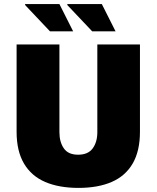

<svg xmlns="http://www.w3.org/2000/svg" viewBox="-20 -905 764 937"><path d="M363 12Q268 12 200.5 -17Q133 -46 97 -107Q61 -168 61 -262V-688H270V-260Q270 -212 291.5 -181Q313 -150 361 -150Q410 -150 432.5 -181Q455 -212 455 -260V-688H663V-262Q663 -168 627.5 -107Q592 -46 525 -17Q458 12 363 12ZM430 -752 308 -881 309 -885H477L544 -752ZM224 -752 102 -881 103 -885H270L337 -752Z"/></svg>

Font: Archivo SemiCondensed Black
Style: Regular
Weight: 900
Width: 4
Designer: Hector Gatti
Foundry: Omnibus-Type
Version: Version 2.001